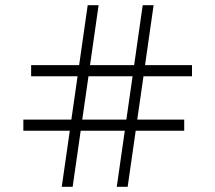

<svg xmlns="http://www.w3.org/2000/svg" viewBox="-20 -720 830 740"><path d="M430 0 461 -216H291L260 0H218L249 -216H70V-259H255L279 -426H100V-469H285L318 -700H360L327 -469H497L530 -700H572L539 -469H720V-426H533L509 -259H690V-216H503L472 0ZM491 -426H321L297 -259H467Z"/></svg>

Font: Fivo Sans Light
Style: Regular
Weight: 300
Designer: Alexander Slobzheninov
Foundry: Alexander Slobzheninov
Version: 1.0